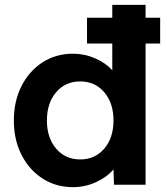

<svg xmlns="http://www.w3.org/2000/svg" viewBox="-20 -760 686 790"><path d="M280 10Q210 10 155 -25.5Q100 -61 68.5 -123Q37 -185 37 -264Q37 -344 68.5 -406Q100 -468 155 -503.5Q210 -539 280 -539Q328 -539 371.5 -520Q415 -501 442 -471V-581H338V-687H442V-740H579V-687H639V-581H579V0H449L447 -63Q421 -32 376 -11Q331 10 280 10ZM310 -104Q371 -104 409 -148.5Q447 -193 447 -264Q447 -336 409 -380.5Q371 -425 310 -425Q249 -425 211 -380.5Q173 -336 173 -264Q173 -193 211 -148.5Q249 -104 310 -104Z"/></svg>

Font: Lexend SemiBold
Style: Regular
Weight: 600
Designer: Bonnie Shaver-Troup, Thomas Jockin
Foundry: Lexend
Version: Version 1.005; ttfautohint (v1.8.3)